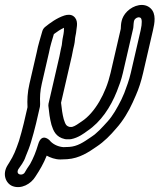

<svg xmlns="http://www.w3.org/2000/svg" viewBox="-24 -576 647 779"><path d="M217.3 -348 172.8 -155C172.2 -152.4 172 -149.2 172.2 -147.1C175.1 -119 177.9 -95.4 184.9 -69.3C192.2 -46.8 201.7 -19.5 239.8 -11.5C241.2 -11.2 243.3 -11 244.5 -11H259.5C261.1 -11 263.3 -11.2 264.6 -11.5C293.4 -17 316.9 -34.8 330.4 -44.8C385.7 -81.7 424.7 -141.4 450 -204.9C458.8 -227 468 -251.4 474.6 -280L516.4 -461C516.7 -462.3 517 -464.1 517 -465.1C518.6 -489 519.1 -493.8 524.5 -499.2C531.8 -506.4 541.7 -508 547.2 -502.8C551.6 -498.6 553.5 -482.8 546.6 -453L506.6 -280C499.9 -250.7 489.7 -223.8 480.2 -198.4L468.4 -171.8C451.4 -137.7 432.9 -105.3 412.6 -83.2C389 -57.4 371.2 -36.7 345 -19.6C314.1 1.6 290.1 17.9 256.6 20.1C248.7 20.7 239.1 21 233 21C208.7 19.1 187.6 6.9 177.2 -6.7C177.2 -6.7 145.3 -39.9 130.9 9.4C121.7 40.7 111.2 66 98 89.8C86.4 106.9 82.8 112.2 76.6 123.5C68.5 138.5 38.5 134.4 50 111.2C57.8 98.8 72.6 83 80.5 57.9C88.7 38.4 96.5 18.8 102.1 -0.6L112.4 -36.5C115.8 -48.4 119.1 -61.2 122.3 -75L138 -143C138.8 -146.6 138.7 -156.2 138.7 -156.2C137.7 -183.1 138.5 -205.7 145.5 -236L174.7 -362.5C180.3 -391.9 186.4 -409.7 194.6 -437.8C207.9 -448 222.8 -457.5 235.6 -463.2C235.5 -458.4 235.3 -454.8 235.2 -449.5C234.4 -441.5 233.3 -434.4 231.8 -428C228.5 -413.5 228.1 -402.2 226.7 -393L222.6 -375C220.6 -366.3 219.5 -357.5 217.3 -348ZM87.6 -141 72.3 -75C69.3 -62.1 66.3 -50.3 63.1 -39.4L53 -4.2C39.9 33.5 32.4 53.7 13.5 83.7L7.2 93.7C-17 131.9 0.7 169 26.8 179.1C61.8 192.6 101.6 170.8 120.1 139.9C137.5 113.6 153 87.2 165.5 55.5C179.6 63.2 199.5 71 220.6 71C229.8 71 239.5 70.6 248.6 69.9C298.8 66.6 336.8 40.4 367 19.6C399.1 -1.6 423.9 -27.3 447.8 -55.4C474.8 -85.2 498.9 -125.5 514.6 -160.8L527 -188.8C538.9 -215.5 548.7 -245.7 556.6 -280L596.6 -453C603.2 -481.5 610.8 -519.8 587 -542.2C561 -566.9 518 -555.5 492.1 -529.9C466.2 -504.2 467 -477.5 466 -458.9L424.6 -280C405.3 -196.2 360.3 -118.2 308 -83.7C292.6 -73.6 281.9 -64.5 268.3 -61H258.8C244.5 -64.7 241.6 -70.8 234.5 -92.7C229.2 -112.7 226.5 -132.8 223.7 -159.1L267.3 -348C269.6 -357.6 271.4 -366.8 272.8 -375.9L277 -394C280.5 -409.3 279.7 -419 281.8 -428C284 -437.4 285.5 -447.2 286.4 -457.5C287.1 -466.3 295.3 -495 273.8 -510.5C263.6 -517.9 249.2 -517 237.2 -513.1C206.7 -503.2 178.2 -482.3 159.1 -466.7C153.7 -462.3 149.7 -456.3 147.9 -450.1C139.4 -419 131.6 -398 124.5 -361.5L95.5 -236C87.1 -199.7 86.1 -170 87.6 -141Z"/></svg>

Font: HoneyBee
Style: StrIt
Weight: 700
Foundry: Cannot Into Space Fonts
Version: Version 0.89